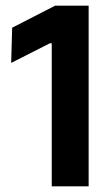

<svg xmlns="http://www.w3.org/2000/svg" viewBox="-20 -659 396 679"><path d="M163 0V-506H156.5L19.5 -436.5L23 -561L175 -639H293.5V0Z"/></svg>

Font: Anek Latin Medium SemiBold
Style: Regular
Weight: 600
Version: Version 1.003